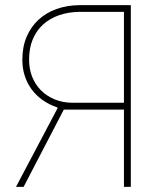

<svg xmlns="http://www.w3.org/2000/svg" viewBox="-20 -731 640 751"><path d="M464.8 0V-302.2H229.5L72.3 0H42.5L205.6 -308.6L203.6 -311Q171.9 -321.8 146.7 -339.6Q121.6 -357.4 104 -381.1Q86.4 -404.8 76.9 -434.1Q67.4 -463.4 67.4 -497.1Q67.4 -547.4 84 -586.7Q100.6 -626 130.4 -653.6Q160.2 -681.2 201.2 -695.8Q242.2 -710.4 290.5 -710.9H491.7V0ZM93.8 -498Q93.8 -460.4 106.2 -429.7Q118.7 -398.9 140.9 -377Q163.1 -355 193.8 -342.3Q224.6 -329.6 261.7 -329.1H464.8V-684.6H290.5Q247.6 -684.1 211.4 -671.6Q175.3 -659.2 148.9 -635.5Q122.6 -611.8 108.2 -577.4Q93.8 -543 93.8 -498Z"/></svg>

Font: Roboto Mono Thin
Style: Regular
Weight: 250
Designer: Google
Version: Version 2.000985; 2015; ttfautohint (v1.3)